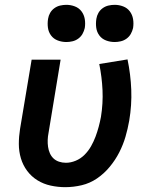

<svg xmlns="http://www.w3.org/2000/svg" viewBox="-20 -767 640 795"><path d="M250 8Q220 8 190 1.5Q160 -5 135 -20.5Q110 -36 92.5 -59.5Q75 -83 66.5 -111.5Q58 -140 58 -171Q58 -202 63 -233L111 -520H231L181 -217Q178 -202 177.5 -187.5Q177 -173 179 -159Q181 -145 186.5 -132.5Q192 -120 201.5 -111Q211 -102 224.5 -97.5Q238 -93 253 -93Q273 -93 293.5 -101.5Q314 -110 330 -126Q346 -142 357 -161.5Q368 -181 375.5 -201Q383 -221 388.5 -241.5Q394 -262 398 -283Q407 -339 404.5 -393.5Q402 -448 391 -502L508 -521Q521 -459 523.5 -395.5Q526 -332 515 -267Q509 -233 499.5 -200.5Q490 -168 474 -136.5Q458 -105 434.5 -76.5Q411 -48 381.5 -28Q352 -8 318 0Q284 8 250 8ZM455 -593Q436 -593 419 -599.5Q402 -606 391.5 -620Q381 -634 378.5 -652Q376 -670 379 -689Q381 -702 387.5 -713.5Q394 -725 405 -733Q416 -741 429 -744Q442 -747 455 -747Q473 -747 490 -740.5Q507 -734 517.5 -720Q528 -706 531 -688Q534 -670 531 -651Q528 -638 521.5 -626.5Q515 -615 504 -607Q493 -599 480 -596Q467 -593 455 -593ZM255 -593Q236 -593 219 -599.5Q202 -606 191.5 -620Q181 -634 178.5 -652Q176 -670 179 -689Q181 -702 187.5 -713.5Q194 -725 205 -733Q216 -741 229 -744Q242 -747 255 -747Q273 -747 290 -740.5Q307 -734 317.5 -720Q328 -706 331 -688Q334 -670 331 -651Q328 -638 321.5 -626.5Q315 -615 304 -607Q293 -599 280 -596Q267 -593 255 -593Z"/></svg>

Font: Zed Sans Extended
Style: Bold Italic
Weight: 700
Width: 7
Italic angle: -9°
Designer: Belleve Invis
Foundry: Belleve Invis
Version: Version 1.0.0; ttfautohint (v1.8.4)